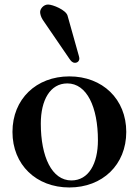

<svg xmlns="http://www.w3.org/2000/svg" viewBox="-20 -813 612 847"><path d="M157 -760C157 -751 161 -737 169 -725L286 -554C293 -544 299 -536 311 -536C322 -536 330 -544 330 -555C330 -557 329 -563 328 -566L278 -744C271 -769 213 -793 192 -793C172 -793 157 -774 157 -760ZM35 -231C35 -86 140 14 286 14C432 14 537 -86 537 -231C537 -376 432 -476 286 -476C140 -476 35 -376 35 -231ZM160 -268C160 -371 201 -445 277 -445C363 -445 412 -341 412 -194C412 -91 371 -17 295 -17C209 -17 160 -121 160 -268Z"/></svg>

Font: Monomakh Unicode
Style: Regular
Weight: 400
Version: Version 1.2